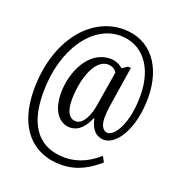

<svg xmlns="http://www.w3.org/2000/svg" viewBox="-150 -838 1028 1105"><g transform="rotate(20 364.0 -286.0)"><path d="M344 142C447 142 518 94 574 45L555 11C509 53 441 96 351 96C204 96 108 3 108 -214C108 -486 249 -673 414 -673C546 -673 640 -568 640 -386C640 -219 580 -122 534 -122C512 -122 489 -144 489 -198C489 -217 491 -245 496 -277L534 -520H515L484 -499C468 -514 438 -529 407 -529C272 -529 205 -373 205 -248C205 -134 257 -77 320 -77C376 -77 410 -122 432 -174H436C448 -110 482 -77 528 -77C606 -77 686 -201 686 -390C686 -579 589 -714 419 -714C220 -714 52 -516 52 -212C52 28 177 142 344 142ZM340 -122C302 -122 277 -155 277 -232C277 -335 314 -493 405 -493C430 -493 451 -479 459 -463L423 -245C414 -192 387 -122 340 -122Z"/></g></svg>

Font: Noto Serif Armenian ExtraCondensed
Style: Regular
Weight: 400
Width: 2
Designer: Monotype Design Team
Foundry: Monotype Imaging Inc.
Version: Version 2.008